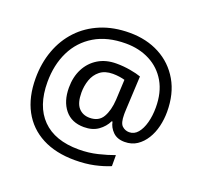

<svg xmlns="http://www.w3.org/2000/svg" viewBox="-136 -869 1171 1113"><g transform="rotate(20 449.5 -312.5)"><path d="M841 -357Q841 -311 830.5 -267Q820 -223 798 -187.5Q776 -152 744 -130.5Q712 -109 668 -109Q622 -109 595.5 -135.5Q569 -162 563 -196H558Q540 -159 505 -134Q470 -109 417 -109Q341 -109 299.5 -160Q258 -211 258 -295Q258 -361 284 -411.5Q310 -462 357.5 -491Q405 -520 470 -520Q514 -520 556.5 -512.5Q599 -505 623 -496L613 -293Q612 -275 612 -267.5Q612 -260 612 -257Q612 -205 630.5 -188Q649 -171 674 -171Q705 -171 726.5 -196.5Q748 -222 759.5 -264.5Q771 -307 771 -358Q771 -451 733.5 -515.5Q696 -580 630.5 -614Q565 -648 482 -648Q368 -648 289.5 -601Q211 -554 170.5 -471.5Q130 -389 130 -283Q130 -135 208 -56Q286 23 433 23Q494 23 549.5 9.5Q605 -4 648 -20V48Q605 66 551.5 77.5Q498 89 433 89Q315 89 231 45Q147 1 102.5 -81.5Q58 -164 58 -280Q58 -373 87 -452.5Q116 -532 171 -590.5Q226 -649 304.5 -681.5Q383 -714 482 -714Q586 -714 667 -671Q748 -628 794.5 -548Q841 -468 841 -357ZM336 -293Q336 -229 361.5 -200Q387 -171 430 -171Q486 -171 510.5 -213Q535 -255 539 -322L545 -447Q532 -451 512 -454Q492 -457 471 -457Q422 -457 392 -433Q362 -409 349 -371.5Q336 -334 336 -293Z"/></g></svg>

Font: Noto Sans Old Hungarian
Style: Regular
Weight: 400
Designer: Monotype Design Team
Foundry: Monotype Imaging Inc.
Version: Version 2.005; ttfautohint (v1.8.4.7-5d5b)